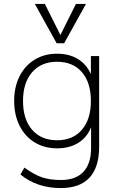

<svg xmlns="http://www.w3.org/2000/svg" viewBox="-20 -769 609 976"><path d="M484 -484V-23Q484 81 435 134Q386 187 289 187Q168 187 84 118L104 83Q154 119 194 132.5Q234 146 290 146Q365 146 404 104.5Q443 63 443 -17V-122Q422 -70 377.5 -42.5Q333 -15 270 -15Q206 -15 156.5 -45Q107 -75 79.5 -130Q52 -185 52 -256Q52 -327 79.5 -381.5Q107 -436 156.5 -466Q206 -496 270 -496Q332 -496 376 -469Q420 -442 442 -392V-484ZM442 -256Q442 -349 396.5 -402Q351 -455 270 -455Q190 -455 143.5 -402Q97 -349 97 -256Q97 -162 143.5 -109Q190 -56 270 -56Q351 -56 396.5 -109.5Q442 -163 442 -256ZM366 -749H417L306 -549H268L157 -749H208L287 -591Z"/></svg>

Font: wassup Sans
Style: Light
Weight: 200
Version: Version 2.001